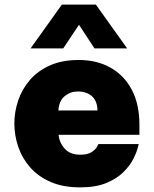

<svg xmlns="http://www.w3.org/2000/svg" viewBox="-20 -799 664 829"><path d="M112 -590 247 -779H394L529 -590H388L321 -692L253 -590ZM326 10Q253 10 199.5 -13Q146 -36 111 -75.5Q76 -115 59 -164.5Q42 -214 42 -266Q42 -316 58.5 -365Q75 -414 109 -453.5Q143 -493 195.5 -516.5Q248 -540 320 -540Q398 -540 457 -507Q516 -474 549 -411.5Q582 -349 582 -260V-217H233Q236 -183 259.5 -157Q283 -131 326 -131Q359 -131 376 -142.5Q393 -154 399 -165.5Q405 -177 405 -177H579Q579 -177 574 -158Q569 -139 555 -111.5Q541 -84 513 -56Q485 -28 439.5 -9Q394 10 326 10ZM232 -322H401Q400 -363 377 -383.5Q354 -404 316 -404Q284 -404 259.5 -384Q235 -364 232 -322Z"/></svg>

Font: Be Vietnam Pro Black
Style: Regular
Weight: 900
Designer: Lam Bao, Tony Le, Vietanh Nguyen
Foundry: Yellow Type Foundry
Version: Version 1.002; ttfautohint (v1.8.3)